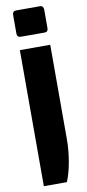

<svg xmlns="http://www.w3.org/2000/svg" viewBox="-108 -800 488 1077"><g transform="rotate(-10 136.5 -262.0)"><path d="M69 -611Q47 -611 47 -633V-738Q47 -761 69 -761H204Q214 -761 219 -754.5Q224 -748 224 -738V-633Q224 -611 204 -611ZM50 237V-538H223V0Q223 60 212 125Q201 190 181 237Z"/></g></svg>

Font: Exo Thin ExtraBold
Style: Regular
Weight: 800
Version: Version 2.000